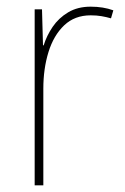

<svg xmlns="http://www.w3.org/2000/svg" viewBox="-20 -556 374 576"><path d="M252 -536Q290 -536 320 -525L313 -501Q299 -505 284.5 -507.5Q270 -510 252 -510Q204 -510 172.5 -480Q141 -450 125.5 -400Q110 -350 110 -290V0H84V-528H106L109 -420H111Q120 -449 138 -475.5Q156 -502 184.5 -519Q213 -536 252 -536Z"/></svg>

Font: Noto Sans Myanmar SemiCondensed Thin
Style: Regular
Weight: 100
Width: 4
Designer: Monotype Design Team
Foundry: Monotype Imaging Inc.
Version: Version 2.107; ttfautohint (v1.8.4.7-5d5b)